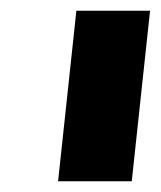

<svg xmlns="http://www.w3.org/2000/svg" viewBox="-20 -720 299 357"><path d="M88 -383 122 -700H259L225 -383Z"/></svg>

Font: MuseoModerno SemiBold
Style: Italic
Weight: 600
Italic angle: -9°
Designer: Pablo Cosgaya, Héctor Gatti, Marcela Romero, and the Authors of The MuseoModerno Project.
Foundry: Omnibus-Type Team
Version: Version 1.003